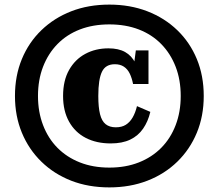

<svg xmlns="http://www.w3.org/2000/svg" viewBox="-20 -772 950 834"><path d="M479 -493Q459 -493 445 -485Q431 -477 423 -460.5Q415 -444 411 -418Q407 -392 407 -355Q407 -306 414.5 -276Q422 -246 439 -232.5Q456 -219 483 -219Q509 -219 526.5 -230Q544 -241 556 -261.5Q568 -282 575 -311L633 -286Q623 -244 601.5 -213Q580 -182 545.5 -165.5Q511 -149 461 -149Q399 -149 352.5 -173Q306 -197 280 -243.5Q254 -290 254 -355Q254 -422 280 -468Q306 -514 350.5 -538Q395 -562 451 -562Q495 -562 523.5 -546Q552 -530 568 -498Q584 -466 590 -419L556 -446L570 -553H625V-407H558Q553 -433 543.5 -452.5Q534 -472 518 -482.5Q502 -493 479 -493ZM145 -355Q145 -286 167 -228.5Q189 -171 229.5 -130Q270 -89 327 -66.5Q384 -44 455 -44Q526 -44 583 -66.5Q640 -89 680.5 -130Q721 -171 743 -228.5Q765 -286 765 -355Q765 -425 743 -482Q721 -539 680.5 -580.5Q640 -622 583 -644Q526 -666 455 -666Q384 -666 327 -644Q270 -622 229.5 -580.5Q189 -539 167 -482Q145 -425 145 -355ZM45 -355Q45 -443 75 -515.5Q105 -588 160 -641Q215 -694 289.5 -723Q364 -752 455 -752Q545 -752 620 -723Q695 -694 750 -641Q805 -588 835 -515.5Q865 -443 865 -355Q865 -268 835 -195.5Q805 -123 750 -69.5Q695 -16 620 13Q545 42 455 42Q364 42 289.5 13Q215 -16 160 -69.5Q105 -123 75 -195.5Q45 -268 45 -355Z"/></svg>

Font: Roboto Serif 20pt Black
Style: Regular
Weight: 900
Version: Version 1.008